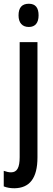

<svg xmlns="http://www.w3.org/2000/svg" viewBox="-41 -765 284 1025"><path d="M58 -683C58 -643 78 -621 113 -621C147 -621 165 -643 165 -683C165 -723 149 -745 113 -745C76 -745 58 -724 58 -683ZM36 240C116 239 159 188 159 75V-540H64V74C64 130 50 155 18 155C6 155 -7 152 -21 147V230C-4 237 15 240 36 240Z"/></svg>

Font: Noto Sans Gujarati ExtraCondensed Medium
Style: Regular
Weight: 500
Width: 2
Designer: Jelle Bosma - Monotype Design Team, Universal Thirst
Foundry: Monotype Imaging Inc.
Version: Version 2.106